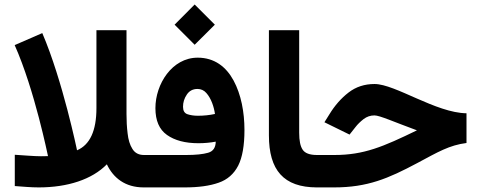

<svg xmlns="http://www.w3.org/2000/svg" viewBox="-20 -816 2085 836"><path d="M315.4 -161.6C315.9 -159.7 252.9 -465.3 164.1 -671.9L43.9 -619.6C131.3 -423.8 189 -134.3 189 -136.2C179.7 -135.7 169.9 -135.7 158.2 -135.7C128.4 -135.7 85 -139.6 44.4 -142.1V-5.9C79.6 -3.4 113.3 0 148.4 0C274.9 0 380.9 -34.7 445.3 -100.6C473.1 -41.5 524.9 0 605.5 0H625V-141.1H606.9C584 -141.1 567.4 -149.9 556.6 -167.5C545.4 -185.1 538.6 -207.5 535.6 -235.4C532.2 -262.7 530.8 -291 530.8 -319.8V-684.6H399.9V-345.7C399.9 -246.6 371.6 -185.5 315.4 -161.6Z M740.2 -708.5 827.6 -621.1 915.5 -708.5 827.6 -796.4ZM605 -141.1V0H784.7C844.7 0 893.6 -6.8 932.1 -20.5C970.2 -33.7 998.5 -58.6 1017.1 -94.7C1035.2 -130.4 1044.4 -182.1 1044.4 -250C1044.4 -327.6 1029.8 -404.8 997.1 -465.3C964.4 -525.9 913.1 -564.9 840.8 -564.9C729 -564.9 656.7 -449.7 656.7 -345.2C656.7 -291 673.3 -252.4 707 -228.5C740.7 -204.6 786.1 -192.4 843.8 -192.4C870.6 -192.4 895.5 -194.8 919.4 -199.2C918.9 -173.3 908.2 -157.2 886.2 -150.9C864.3 -144.5 832 -141.1 790.5 -141.1ZM841.8 -312C823.7 -312 808.6 -314.5 795.9 -318.8C783.2 -323.2 776.9 -334 776.9 -351.1C776.9 -370.1 782.2 -387.7 793.5 -404.3C804.2 -420.4 819.8 -428.7 839.8 -428.7C855 -428.7 868.2 -422.9 878.4 -411.1C899.4 -387.7 911.6 -351.1 916 -319.8C892.1 -314.5 866.7 -312 841.8 -312Z M1150.9 -226.6C1150.9 -75.7 1214.4 0 1360.4 0H1372.6V-141.1H1360.4C1328.6 -141.1 1308.1 -148.9 1297.9 -164.1C1287.6 -179.2 1282.7 -203.6 1282.7 -238.3V-684.6H1150.9Z M1353 0H1434.6C1580.1 0 1670.4 -38.6 1796.9 -106C1888.2 -154.8 1936 -183.6 2011.2 -193.4V-322.8C1878.9 -324.2 1701.2 -450.2 1610.8 -450.2C1567.4 -450.2 1529.8 -438 1497.6 -413.1C1465.3 -388.2 1437.5 -356.4 1414.6 -318.8L1392.6 -283.7L1502 -230L1527.8 -262.7C1537.1 -274.9 1548.8 -286.1 1563 -297.4C1577.1 -308.1 1592.8 -313.5 1610.4 -313.5C1633.3 -313.5 1695.3 -285.2 1795.4 -248.5C1647.9 -176.8 1564 -141.1 1436 -141.1H1353Z"/></svg>

Font: Vazirmatn ExtraBold
Style: Regular
Weight: 800
Designer: Saber Rastikerdar
Foundry: Saber Rastikerdar
Version: Version 33.003